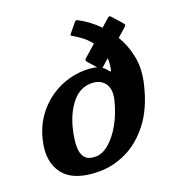

<svg xmlns="http://www.w3.org/2000/svg" viewBox="-144 -912 944 1036"><g transform="rotate(-20 328.0 -394.5)"><path d="M20 -254.5Q39.5 -337 90 -399Q140.5 -461 212.2 -495.2Q284 -529.5 366.5 -529.5Q386.5 -529.5 402.2 -527.2Q418 -525 430 -521.5L391.5 -565Q384 -573 383.5 -577.8Q383 -582.5 391 -589.5L457.5 -648Q432 -680 403.5 -699.8Q375 -719.5 362.5 -726.5Q357 -729.5 354.8 -731.2Q352.5 -733 357 -739.5L400.5 -792Q407 -802 416 -797.5Q443.5 -784 473 -762.5Q502.5 -741 530.5 -712.5L574.5 -751.5Q582.5 -758.5 586.8 -757.8Q591 -757 598 -748.5L641.5 -699.5Q649.5 -690.5 650.2 -686Q651 -681.5 642 -673.5L593.5 -631Q627.5 -575 641.8 -504Q656 -433 636 -349.5Q606 -222 545.2 -142.8Q484.5 -63.5 407.2 -26.5Q330 10.5 249.5 10.5Q106.5 10.5 48.8 -62Q-9 -134.5 20 -254.5ZM476 -491.5Q481.5 -485.5 484.8 -480.2Q488 -475 491.5 -476.5Q494.5 -478 495.2 -483.5Q496 -489 498 -501.5Q502.5 -525.5 500 -548.5L461.5 -514Q457.5 -511 455.5 -509.5Q466.5 -502 476 -491.5ZM193 -254.5Q180 -200 179.5 -158.8Q179 -117.5 197.2 -94.5Q215.5 -71.5 259 -71.5Q297.5 -71.5 336.5 -104.8Q375.5 -138 407.5 -195.2Q439.5 -252.5 457 -324.5Q471 -384.5 445.8 -418Q420.5 -451.5 369.5 -451.5Q305 -451.5 259.2 -395.8Q213.5 -340 193 -254.5Z"/></g></svg>

Font: Besley* Heavy
Style: Italic
Weight: 800
Italic angle: -13°
Designer: Owen Earl
Foundry: indestructible type*
Version: Version 3.000; ttfautohint (v1.8.3)